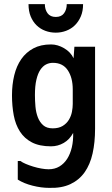

<svg xmlns="http://www.w3.org/2000/svg" viewBox="-20 -752 540 929"><path d="M332 -319Q332 -376 308 -412Q284 -448 236 -448Q218 -448 202.5 -440Q187 -432 175 -414Q163 -396 156 -366Q149 -336 149 -292Q149 -265 151.5 -236.5Q154 -208 163 -184.5Q172 -161 189 -146Q206 -131 235 -131Q264 -131 283 -142.5Q302 -154 313 -172Q324 -190 328 -210.5Q332 -231 332 -249ZM215 67Q245 67 267.5 53.5Q290 40 305 16.5Q320 -7 327.5 -39Q335 -71 334 -109Q317 -77 288.5 -60.5Q260 -44 227 -44Q171 -44 134.5 -63Q98 -82 76.5 -115.5Q55 -149 46.5 -194Q38 -239 38 -291Q38 -343 49 -388Q60 -433 83 -466Q106 -499 141.5 -518Q177 -537 227 -537Q259 -537 290.5 -518.5Q322 -500 336 -470L340 -526H440V-129Q440 -63 428 -9.5Q416 44 389.5 81.5Q363 119 320.5 139Q278 159 217 157Q180 157 138 146.5Q96 136 66 117V27H79Q88 34 104.5 41Q121 48 140.5 54Q160 60 180 63.5Q200 67 215 67ZM382 -732Q382 -698 371 -672.5Q360 -647 342 -629.5Q324 -612 300 -603Q276 -594 250 -594Q223 -594 199 -603Q175 -612 157 -629.5Q139 -647 128.5 -672.5Q118 -698 118 -732H197Q197 -706 210 -688Q223 -670 250 -670Q277 -670 290 -688Q303 -706 303 -732Z"/></svg>

Font: D2Coding ligature
Style: Bold
Weight: 700
Monospace: yes
Designer: Yong-Rak Park; Jeong-Hwan Yoon; Sang-Min Lee;
Foundry: NHN Corporation
Version: Version 1.3.2; Build 20180524